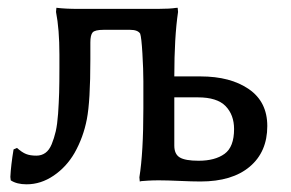

<svg xmlns="http://www.w3.org/2000/svg" viewBox="-20 -460 752 497"><path d="M440.9 -429.2Q431.2 -363.8 431.2 -262.2H499Q576.7 -262.2 624.3 -229.2Q671.9 -196.3 671.9 -133.8Q671.9 -66.9 626.5 -28.6Q581.1 9.8 499 9.8Q478 9.8 445.1 8.3Q412.1 6.8 391.1 6.8Q375.5 6.8 363 7.6Q350.6 8.3 346.2 8.8L341.8 9.8L340.8 -1Q351.1 -64.5 351.1 -179.2V-250Q351.1 -280.3 348.6 -321.8Q346.2 -363.3 342.8 -373Q336.4 -382.8 316.9 -382.8H248Q225.6 -382.8 219.7 -376Q213.9 -369.1 213.9 -350.1V-306.2Q213.9 -198.2 204.8 -151.4Q195.8 -104.5 172.9 -64Q151.9 -27.8 118.9 -5.4Q85.9 17.1 48.8 17.1Q23.4 17.1 7.8 6.8L6.8 -2Q8.3 -32.2 15.1 -73.2L23.9 -77.1Q37.1 -65.4 47.6 -61.3Q58.1 -57.1 74.2 -57.1Q87.4 -57.1 97.4 -64.2Q107.4 -71.3 113.8 -86.7Q120.1 -102.1 124.3 -120.1Q128.4 -138.2 130.4 -166Q132.3 -193.8 133.1 -220Q133.8 -246.1 133.8 -283.2V-318.8Q133.8 -384.3 125 -429.2L126 -439.9Q148.9 -437 183.1 -437H388.2Q403.3 -437 416.3 -437.7Q429.2 -438.5 434.6 -439.5L439.9 -439.9ZM431.2 -83Q431.2 -61 445.3 -52.5Q459.5 -43.9 494.1 -43.9Q536.6 -43.9 561.3 -61.8Q585.9 -79.6 585.9 -126Q585.9 -162.6 564 -185.3Q542 -208 492.2 -208H431.2Z"/></svg>

Font: Linear Smooth Low Contrast
Style: Regular
Weight: 500
Designer: Philipp H. Poll, Flanker
Foundry: Philipp H. Poll, reworked by Flanker
Version: Version 1.010 | FøM Fix